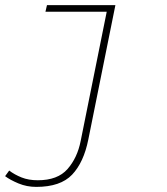

<svg xmlns="http://www.w3.org/2000/svg" viewBox="-34 -498 654 752"><path d="M108 234Q71 234 38.5 220.5Q6 207 -14 192L2 170Q23 186 50.5 197Q78 208 114 208Q192 208 230.5 164Q269 120 282 54L384 -452H144L150 -478H418L312 48Q294 138 248.5 186Q203 234 108 234Z"/></svg>

Font: Source Code Pro ExtraLight ExtraLight
Style: Italic
Weight: 250
Italic angle: -11°
Monospace: yes
Version: Version 1.016;hotconv 1.0.116;makeotfexe 2.5.65601